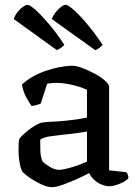

<svg xmlns="http://www.w3.org/2000/svg" viewBox="-20 -773 577 797"><path d="M195 4Q177 4 151 -8Q125 -20 103.5 -35Q82 -50 75 -58Q67 -68 62 -94Q57 -120 57 -151Q57 -163 57.5 -173.5Q58 -184 59 -194Q61 -199 71.5 -209.5Q82 -220 97 -232Q112 -244 127.5 -253Q143 -262 154 -264Q162 -266 179.5 -267Q197 -268 219 -269Q233 -270 248.5 -271.5Q264 -273 280 -275Q296 -277 311.5 -279.5Q327 -282 341 -285V-400Q314 -413 278 -421Q242 -429 213 -429Q203 -429 193.5 -428Q184 -427 176 -426L149 -343Q145 -342 136.5 -338.5Q128 -335 111 -333Q102 -345 89 -369Q76 -393 71 -422Q91 -441 117 -455.5Q143 -470 171.5 -479.5Q200 -489 228.5 -494.5Q257 -500 281 -500Q297 -500 322 -490.5Q347 -481 372.5 -467.5Q398 -454 415.5 -438.5Q433 -423 433 -412V-66L505 -58Q507 -55 510 -49Q513 -43 513 -34Q507 -25 492.5 -17.5Q478 -10 462.5 -5Q447 0 435 0Q418 0 400.5 -7.5Q383 -15 370 -27.5Q357 -40 350 -55Q327 -42 296.5 -28.5Q266 -15 239 -5.5Q212 4 195 4ZM225 -68Q237 -68 259 -73.5Q281 -79 304.5 -87.5Q328 -96 341 -102V-227Q318 -223 292 -219.5Q266 -216 242 -214Q214 -211 187 -207Q160 -203 147 -193Q147 -175 147.5 -149Q148 -123 156 -104Q165 -94 185.5 -81Q206 -68 225 -68ZM216 -565 37 -694Q42 -709 52.5 -722.5Q63 -736 75 -744.5Q87 -753 94 -753Q104 -753 127.5 -732Q151 -711 183 -673.5Q215 -636 247 -587Q243 -582 234.5 -575.5Q226 -569 216 -565ZM375 -565 195 -694Q200 -708 210.5 -721.5Q221 -735 233 -744Q245 -753 253 -753Q262 -753 286 -732Q310 -711 341.5 -673.5Q373 -636 406 -587Q402 -582 393 -574.5Q384 -567 375 -565Z"/></svg>

Font: Texturina Medium 12pt
Style: Regular
Weight: 400
Version: Version 1.002